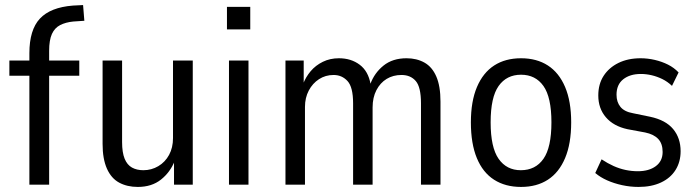

<svg xmlns="http://www.w3.org/2000/svg" viewBox="-20 -729 2752 758"><path d="M96 0V-430H17V-490H116L96 -470V-519Q96 -611 137.5 -655.5Q179 -700 268 -707L308 -709L313 -647L269 -644Q239 -641 217.5 -630Q196 -619 185 -595Q174 -571 174 -528V-474L153 -490H293V-430H174V0Z M524 9Q482 9 450.5 -8Q419 -25 402 -63.5Q385 -102 385 -161V-490H462V-168Q462 -127 472 -102.5Q482 -78 501 -67.5Q520 -57 546 -57Q578 -57 605 -73Q632 -89 647.5 -117.5Q663 -146 663 -184V-490H741V0H667V-94H670Q652 -49 615.5 -20Q579 9 524 9Z M876 -613V-702H968V-613ZM884 0V-490H961V0Z M1107 0V-490H1179V-396H1176Q1187 -425 1206.5 -448Q1226 -471 1254.5 -485Q1283 -499 1318 -499Q1366 -499 1400 -473.5Q1434 -448 1443 -397H1442Q1458 -441 1494 -470Q1530 -499 1585 -499Q1625 -499 1655.5 -482Q1686 -465 1702.5 -427Q1719 -389 1719 -328V0H1642V-321Q1642 -385 1621.5 -409Q1601 -433 1565 -433Q1532 -433 1506.5 -417.5Q1481 -402 1466 -373Q1451 -344 1451 -305V0H1374V-321Q1374 -385 1352 -409Q1330 -433 1297 -433Q1265 -433 1239.5 -416.5Q1214 -400 1199 -371.5Q1184 -343 1184 -307V0Z M2037 9Q1975 9 1930.5 -19.5Q1886 -48 1862.5 -105Q1839 -162 1839 -246Q1839 -329 1863 -385.5Q1887 -442 1931 -470.5Q1975 -499 2037 -499Q2099 -499 2143 -470.5Q2187 -442 2211 -385.5Q2235 -329 2235 -246Q2235 -162 2211 -105Q2187 -48 2143 -19.5Q2099 9 2037 9ZM2036 -57Q2094 -57 2125.5 -102Q2157 -147 2157 -246Q2157 -345 2125.5 -389.5Q2094 -434 2037 -434Q1980 -434 1948.5 -389.5Q1917 -345 1917 -246Q1917 -147 1948.5 -102Q1980 -57 2036 -57Z M2501 9Q2468 9 2436 2Q2404 -5 2377 -17Q2350 -29 2330 -46L2355 -100Q2379 -84 2402.5 -73.5Q2426 -63 2450 -58Q2474 -53 2498 -53Q2542 -53 2569 -73Q2596 -93 2596 -129Q2596 -162 2578.5 -180.5Q2561 -199 2527 -206L2457 -219Q2402 -231 2372 -266Q2342 -301 2342 -352Q2342 -397 2363 -429.5Q2384 -462 2421.5 -480.5Q2459 -499 2509 -499Q2537 -499 2565 -492.5Q2593 -486 2617 -474Q2641 -462 2659 -443L2633 -390Q2615 -407 2594.5 -417Q2574 -427 2552.5 -432Q2531 -437 2510 -437Q2467 -437 2440.5 -416Q2414 -395 2414 -355Q2414 -326 2429.5 -307Q2445 -288 2479 -282L2547 -268Q2608 -255 2637.5 -219.5Q2667 -184 2667 -132Q2667 -90 2647 -58Q2627 -26 2589.5 -8.5Q2552 9 2501 9Z"/></svg>

Font: Nunito Sans 10pt Condensed
Style: Regular
Weight: 400
Width: 3
Designer: Vernon Adams
Foundry: Vernon Adams
Version: Version 3.101;gftools[0.9.27]